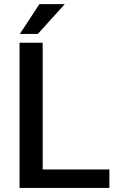

<svg xmlns="http://www.w3.org/2000/svg" viewBox="-20 -920 579 940"><path d="M515.6 -90.3H189V-710.9H75.7V0H515.6ZM77.1 -753.9H165L297.4 -899.9H172.9Z"/></svg>

Font: Bert Sans Medium
Style: Regular
Weight: 500
Designer: Christian Robertson (Google), Cristiano Sobral
Foundry: Google, Cristiano Sobral
Version: Version 3.101